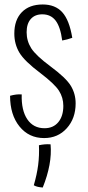

<svg xmlns="http://www.w3.org/2000/svg" viewBox="-20 -577 392 858"><path d="M206 -280Q275 -229 296.5 -193.5Q318 -158 318 -115Q318 -48 278.5 -4Q239 40 177 40Q109 40 67 -12Q25 -64 25 -149Q40 -153 52 -154.5Q64 -156 77 -155Q75 -84 102 -44Q129 -4 179 -4Q218 -4 240.5 -31Q263 -58 263 -104Q263 -141 243.5 -171.5Q224 -202 161 -250Q89 -304 66.5 -342Q44 -380 44 -427Q44 -488 77.5 -522.5Q111 -557 171 -557Q227 -557 258.5 -522Q290 -487 303 -408Q292 -404 280.5 -401Q269 -398 258 -396Q250 -457 228.5 -485Q207 -513 169 -513Q136 -513 117.5 -492Q99 -471 99 -433Q99 -394 119.5 -361.5Q140 -329 206 -280ZM154 72Q168 69 180.5 68Q193 67 206 68Q210 112 201 160.5Q192 209 171 261Q159 260 149.5 258Q140 256 131 251Q145 203 150.5 160.5Q156 118 154 72Z"/></svg>

Font: Atma Light
Style: Regular
Weight: 300
Designer: Gregori Vincens, Jeremie Hornus, Riccardo Olocco, Yoann Minet.
Foundry: black foundry
Version: Version 1.102;PS 1.100;hotconv 1.0.86;makeotf.lib2.5.63406